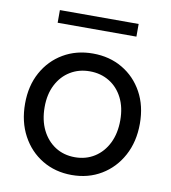

<svg xmlns="http://www.w3.org/2000/svg" viewBox="-79 -754 740 830"><g transform="rotate(10 291.0 -339.5)"><path d="M291 7.8Q218.3 7.8 161.4 -26.4Q104.5 -60.5 71.8 -121.3Q39.1 -182.1 39.1 -261.7Q39.1 -339.8 71.8 -399.2Q104.5 -458.5 161.4 -491.9Q218.3 -525.4 291 -525.4Q364.3 -525.4 421.1 -491.9Q478 -458.5 510.5 -399.2Q543 -339.8 543 -261.7Q543 -182.1 510 -121.3Q477.1 -60.5 420.2 -26.4Q363.3 7.8 291 7.8ZM291 -70.3Q339.4 -70.3 377 -94.2Q414.6 -118.2 435.8 -161.1Q457 -204.1 457 -261.7Q457 -317.9 435.8 -359.6Q414.6 -401.4 377 -424.3Q339.4 -447.3 291 -447.3Q243.2 -447.3 205.6 -424.3Q168 -401.4 146.5 -359.6Q125 -317.9 125 -261.7Q125 -204.1 146.2 -161.1Q167.5 -118.2 204.8 -94.2Q242.2 -70.3 291 -70.3ZM117.2 -629.9V-685.5H462.9V-629.9Z"/></g></svg>

Font: Reddit Sans
Style: Regular
Weight: 400
Designer: Stephen Hutchings
Foundry: Reddit
Version: Version 1.014